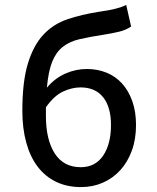

<svg xmlns="http://www.w3.org/2000/svg" viewBox="-20 -750 640 782"><path d="M310 12Q253 12 208.5 -9.5Q164 -31 133.5 -71Q103 -111 87 -169Q71 -227 71 -299Q71 -417 93.5 -491Q116 -565 156.5 -608.5Q197 -652 254.5 -671.5Q312 -691 383 -702Q405 -705 420.5 -708Q436 -711 448.5 -714Q461 -717 471.5 -720.5Q482 -724 494 -730L514 -642Q494 -628 465.5 -621Q437 -614 404 -609Q346 -600 304.5 -590.5Q263 -581 235.5 -559Q208 -537 192.5 -498.5Q177 -460 171 -393Q203 -431 245.5 -450Q288 -469 334 -469Q377 -469 414 -454Q451 -439 477.5 -409.5Q504 -380 519 -337.5Q534 -295 534 -241Q534 -183 517 -136.5Q500 -90 470 -57Q440 -24 399 -6Q358 12 310 12ZM309 -69Q368 -69 400 -116Q432 -163 432 -241Q432 -314 400 -354Q368 -394 308 -394Q273 -394 236.5 -377Q200 -360 167 -313V-278Q167 -181 203 -125Q239 -69 309 -69Z"/></svg>

Font: SauceCodePro Nerd Font Mono
Style: Regular
Weight: 500
Monospace: yes
Designer: Paul D. Hunt, Teo Tuominen
Foundry: Adobe Systems Incorporated
Version: Version 2.030;PS 1.000;hotconv 16.6.51;makeotf.lib2.5.65220;